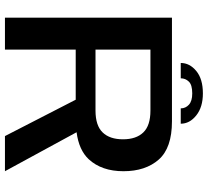

<svg xmlns="http://www.w3.org/2000/svg" viewBox="-52 -788 840 776"><g transform="rotate(90 368.0 -400.0)"><path d="M51.5 0V-675H470.5Q578 -675 625 -621.5Q672 -568 672 -479Q672 -391 623.5 -338.5Q586.5 -299 514.5 -289.5L672 0H530L383 -286H180.5V0ZM180.5 -366H427Q487.5 -366 515.2 -394.8Q543 -423.5 543 -477Q543 -530.5 515.2 -559.2Q487.5 -588 427 -588H180.5ZM357.5 -800Q413 -800 446.5 -773.2Q480 -746.5 480 -710.5H418Q418 -730 403.2 -743.5Q388.5 -757 357.5 -757Q323 -757 309.8 -743.2Q296.5 -729.5 296.5 -710.5H234.5Q234.5 -746.5 266.8 -773.2Q299 -800 357.5 -800Z"/></g></svg>

Font: Anybody ExtraExpanded Medium
Style: Regular
Weight: 500
Width: 8
Designer: Tyler Finck
Foundry: Etcetera Type Company
Version: Version 1.010; ttfautohint (v1.8.3) -l 8 -r 50 -G 200 -x 14 